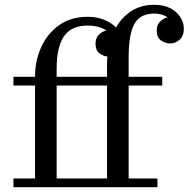

<svg xmlns="http://www.w3.org/2000/svg" viewBox="-20 -780 786 800"><path d="M36 -36.5H126V-423.5H36V-460H126V-461.5Q126 -527 151.8 -583.8Q177.5 -640.5 226.5 -675.2Q275.5 -710 345.5 -710Q385 -710 415 -697.2Q445 -684.5 463.5 -665.5Q487.5 -708 527.5 -734Q567.5 -760 623 -760Q663.5 -760 691 -745Q718.5 -730 732.2 -707.2Q746 -684.5 746 -661Q746 -630.5 728.8 -614.8Q711.5 -599 688.5 -599Q670 -599 651.5 -611.2Q633 -623.5 633 -653.5Q633 -676.5 647.5 -690.5Q662 -704.5 678.5 -708Q654.5 -723.5 623 -723.5Q563 -723.5 539.5 -679.5Q516 -635.5 516 -540V-460H656V-423.5H516V-36.5H636V0H36ZM216 -490V-460H426V-511.5Q426 -528 427.5 -544.5Q409.5 -546 393.8 -558.5Q378 -571 378 -598.5Q378 -621.5 392.2 -635.5Q406.5 -649.5 423.5 -653Q410 -662 390.2 -667.8Q370.5 -673.5 345.5 -673.5Q278 -673.5 247 -629.5Q216 -585.5 216 -490ZM216 -36.5H426V-423.5H216Z"/></svg>

Font: Bodoni* 06pt
Style: Regular
Weight: 400
Version: Version 2.3